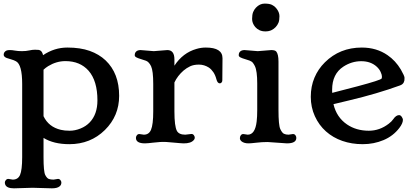

<svg xmlns="http://www.w3.org/2000/svg" viewBox="-23 -773 2258 1045"><path d="M22.5 200.7 46.4 204.6Q74.7 204.6 85.9 179.7Q97.7 152.3 97.7 82.5V-315.9Q97.7 -421.9 64 -439.5Q52.7 -445.8 36.6 -450.2Q20.5 -454.6 13.2 -457.5Q-2.9 -463.9 -2.9 -475.1Q-2.9 -490.7 12.7 -498Q19 -500.5 31 -500.5Q43 -500.5 58.8 -497.6Q74.7 -494.6 96.7 -494.6Q118.7 -494.6 136 -498.5Q153.3 -502.4 167.2 -502.4Q181.2 -502.4 187 -501.5Q192.9 -500.5 197.3 -497.6Q207 -491.7 211.4 -472.7Q272.9 -514.2 343.5 -514.2Q414.1 -514.2 465.1 -496.1Q516.1 -478 551.8 -444.3Q625.5 -374 625.5 -251.5Q625.5 -142.1 547.9 -65.4Q469.7 11.7 354.5 11.7Q269 11.7 213.9 -22.5V82.5Q213.9 161.6 223.4 179.7Q232.9 197.8 243.4 201.2Q253.9 204.6 268.6 204.6L292.5 200.7Q300.8 200.7 305.9 207.3Q311 213.9 311 220.2Q311 226.6 308.8 231.9Q306.6 237.3 300.8 241.7Q288.1 252 259.8 252L154.3 249L52.7 252Q13.2 252 5.4 231.4Q3.4 226.1 3.4 220Q3.4 213.9 8.8 207.3Q14.2 200.7 22.5 200.7ZM213.9 -140.6Q241.7 -82 308.1 -66.4Q327.6 -61.5 356.4 -61.5Q385.3 -61.5 415 -73.5Q444.8 -85.4 465.3 -106.9Q507.3 -150.9 507.3 -226.6Q507.3 -333 459 -388.2Q412.6 -440.4 333 -440.4Q284.2 -440.4 239.3 -413.1Q225.1 -404.3 213.9 -393.6Z M766.1 7.3Q716.8 7.3 716.8 -22.5Q716.8 -30.3 721.9 -36.9Q727.1 -43.5 735.4 -43.5L759.8 -40Q787.6 -40 798.8 -66.4Q811 -94.7 811 -167V-315.9Q811 -387.2 799.3 -412.6Q787.6 -436.5 771.5 -442.4Q755.4 -448.2 742.4 -451.9Q729.5 -455.6 720 -460.4Q710.4 -465.3 710.4 -471.9Q710.4 -478.5 711.9 -482.9Q713.4 -487.3 716.8 -491.2Q725.1 -500.5 742.2 -500.5L814 -494.6L887.7 -500.5Q926.3 -500.5 926.3 -449.7V-415.5Q972.2 -485.8 1046.4 -506.8Q1070.8 -514.2 1097.2 -514.2Q1188 -514.2 1188 -456.1L1187 -335.4Q1187 -328.6 1182.9 -324Q1178.7 -319.3 1173.3 -319.3Q1160.6 -319.3 1154.8 -341.8Q1148.9 -364.3 1138.2 -380.1Q1127.4 -396 1113.8 -405.3Q1088.4 -421.4 1059.8 -421.4Q1031.2 -421.4 1011.7 -412.1Q992.2 -402.8 975.6 -388.7Q943.4 -360.4 926.3 -324.2V-167Q926.3 -85.9 939.9 -60.5Q951.2 -40 985.4 -40L1019 -43.9Q1027.3 -43.9 1032.2 -37.1Q1037.1 -30.3 1037.1 -23.9Q1037.1 -17.6 1033 -12.2Q1028.8 -6.8 1022 -2.4Q1000 11.2 953.6 5.9Q942.4 4.9 931.2 3.9Q875 -2.4 847.2 0Q819.3 2.4 807.6 3.7Q795.9 4.9 786.1 6.1Q776.4 7.3 766.1 7.3Z M1366.2 -626Q1349.1 -646.5 1349.1 -669.9Q1349.1 -693.4 1354.7 -707.3Q1360.4 -721.2 1370.1 -731.4Q1391.1 -753.4 1417 -753.4Q1442.9 -753.4 1456.8 -746.8Q1470.7 -740.2 1479.5 -729.5Q1498 -707.5 1498 -685.1Q1498 -662.6 1492.7 -649.4Q1487.3 -636.2 1477.5 -625.7Q1467.8 -615.2 1453.9 -608.6Q1439.9 -602.1 1421.6 -602.1Q1403.3 -602.1 1389.4 -608.6Q1375.5 -615.2 1366.2 -626ZM1538.6 7.3 1433.6 0Q1402.3 0 1372.3 3.7Q1342.3 7.3 1329.3 7.3Q1316.4 7.3 1306.9 4.2Q1297.4 1 1292 -3.4Q1282.7 -11.2 1282.7 -20.8Q1282.7 -30.3 1287.8 -36.9Q1293 -43.5 1301.3 -43.5L1325.2 -40Q1365.7 -40 1374 -112.3Q1377 -137.7 1377 -174.3V-317.9Q1377 -387.2 1364.3 -413.1Q1360.4 -421.4 1354.2 -429.9Q1348.1 -438.5 1335 -443.4Q1321.8 -448.2 1308.6 -451.9Q1295.4 -455.6 1285.9 -460.4Q1276.4 -465.3 1276.4 -471.9Q1276.4 -478.5 1277.8 -482.9Q1279.3 -487.3 1282.7 -491.2Q1291 -500.5 1308.1 -500.5L1379.9 -494.6L1453.6 -500.5Q1473.6 -500.5 1480.5 -492.7Q1492.7 -478 1492.7 -438V-174.3Q1492.7 -92.3 1502.4 -71Q1512.2 -49.8 1522.5 -44.9Q1532.7 -40 1547.4 -40L1571.3 -43.5Q1580.1 -43.5 1585 -36.9Q1589.8 -30.3 1589.8 -22.5Q1589.8 7.3 1538.6 7.3Z M1745.1 -433.6Q1826.2 -514.2 1946.3 -514.2Q2026.4 -514.2 2086.4 -472.7Q2129.9 -442.9 2158.7 -394.5Q2178.7 -359.4 2178.7 -349.9Q2178.7 -340.3 2178 -335.2Q2177.2 -330.1 2174.8 -325.2Q2169.4 -313.5 2154.3 -308.1Q2029.8 -262.7 1877.4 -226.6L1792 -206.1Q1808.6 -134.8 1865.7 -95.7Q1916 -61.5 1984.4 -61.5Q2043.5 -61.5 2092.8 -99.6Q2108.4 -111.3 2117.2 -124Q2132.3 -146.5 2149.4 -146.5Q2160.2 -146.5 2168 -128.9Q2169.9 -124.5 2169.9 -120.6Q2169.9 -102.1 2150.9 -77.1Q2117.2 -32.7 2064.5 -10.5Q2011.7 11.7 1951.4 11.7Q1891.1 11.7 1840.1 -6.1Q1789.1 -23.9 1751 -57.9Q1712.9 -91.8 1690.7 -140.6Q1668.5 -189.5 1668.5 -246.1Q1668.5 -302.7 1688.5 -350.1Q1708.5 -397.5 1745.1 -433.6ZM1785.2 -267.6 1924.3 -303.7Q2048.8 -336.9 2054.2 -345.7Q2055.7 -348.6 2055.7 -357.2Q2055.7 -365.7 2048.8 -381.1Q2042 -396.5 2027.8 -409.7Q1995.1 -439.9 1942.9 -439.9Q1891.6 -439.9 1846.2 -410.6Q1784.7 -370.6 1784.7 -284.7V-276.4Q1784.7 -272 1785.2 -267.6Z"/></svg>

Font: Stoke
Style: Regular
Weight: 400
Designer: Nicole Fally
Foundry: Nicole Fally
Version: Version 1.002